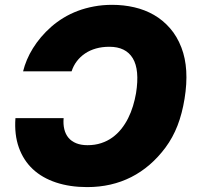

<svg xmlns="http://www.w3.org/2000/svg" viewBox="-20 -757 808 787"><path d="M43.3 -272.7H240.8Q238.6 -247.9 243.6 -227.3Q248.6 -206.7 260.7 -192.3Q272.7 -177.9 292.3 -169.9Q311.8 -161.9 338.8 -161.9Q369.3 -161.9 394.7 -170.3Q420.1 -178.6 440.5 -193.4Q460.9 -208.1 477.1 -228.3Q493.3 -248.6 505.1 -272.2Q517 -295.8 525 -322.1Q533 -348.4 537.6 -375Q552.9 -470.9 524.3 -518.1Q495.7 -565.3 428.3 -565.3Q398.4 -565.3 373.4 -558.2Q348.4 -551.1 328.7 -537.8Q308.9 -524.5 294.9 -506Q280.9 -487.6 273.4 -464.5H74.6Q80.3 -487.9 90.4 -511.9Q100.5 -535.9 115.1 -559.3Q129.6 -582.7 148.4 -604.9Q167.3 -627.1 190.3 -647.4Q213.4 -667.6 240.6 -684.1Q267.8 -700.6 299 -712.4Q330.3 -724.1 365.4 -730.6Q400.6 -737.2 439.6 -737.2Q486.9 -737.2 530.5 -727.1Q574.2 -717 611.2 -695.7Q648.1 -674.4 677 -641.2Q706 -608 723.7 -561.8Q756.7 -475.9 736.5 -352.3Q726.6 -291.2 707.6 -242.2Q688.6 -193.2 658.4 -152.3Q598.7 -72.1 517.9 -31.1Q437.1 9.9 337.4 9.9Q266.7 9.9 209.9 -8.9Q153.1 -27.7 114.5 -63.7Q76 -99.8 57.2 -152.5Q38.4 -205.3 43.3 -272.7Z"/></svg>

Font: Inter P Black
Style: Italic
Weight: 900
Italic angle: -9.40001°
Designer: Rasmus Andersson
Foundry: rsms
Version: Version 3.018;git-588b23468